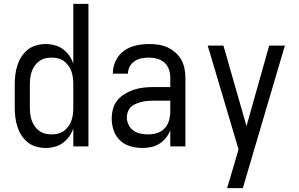

<svg xmlns="http://www.w3.org/2000/svg" viewBox="-20 -755 1540 990"><path d="M216 8Q191 8 166.5 1Q142 -6 123 -21Q104 -36 90.5 -57.5Q77 -79 69.5 -102.5Q62 -126 59 -150.5Q56 -175 56 -200V-320Q56 -345 59 -369.5Q62 -394 69.5 -417.5Q77 -441 90.5 -462.5Q104 -484 123 -499Q142 -514 166.5 -521Q191 -528 216 -528Q239 -528 262 -522Q285 -516 304 -502Q323 -488 336.5 -469Q350 -450 358 -428V-735H436V0H358V-92Q350 -70 336.5 -51Q323 -32 304 -18Q285 -4 262 2Q239 8 216 8ZM246 -62Q263 -62 279.5 -66Q296 -70 309.5 -80Q323 -90 333 -104Q343 -118 348.5 -134Q354 -150 356 -166.5Q358 -183 358 -200V-320Q358 -337 356 -353.5Q354 -370 348.5 -386Q343 -402 333 -416Q323 -430 309.5 -440Q296 -450 279.5 -454Q263 -458 246 -458Q229 -458 212.5 -454Q196 -450 182.5 -440Q169 -430 159 -416Q149 -402 143.5 -386Q138 -370 136 -353.5Q134 -337 134 -320V-200Q134 -183 136 -166.5Q138 -150 143.5 -134Q149 -118 159 -104Q169 -90 182.5 -80Q196 -70 212.5 -66Q229 -62 246 -62Z M715 8Q684 8 653.5 -0.5Q623 -9 600 -30Q577 -51 566.5 -81.5Q556 -112 556 -143Q556 -168 562.5 -193Q569 -218 585 -237.5Q601 -257 623 -270.5Q645 -284 669 -292Q693 -300 718 -303Q743 -306 769 -306H858V-355Q858 -376 851 -397Q844 -418 828 -432Q812 -446 791 -452Q770 -458 749 -458Q730 -458 711 -454.5Q692 -451 675.5 -440.5Q659 -430 649.5 -413Q640 -396 640 -377V-375H562V-378Q562 -401 569 -422.5Q576 -444 589 -462.5Q602 -481 620.5 -494Q639 -507 660.5 -514.5Q682 -522 704 -525Q726 -528 749 -528Q773 -528 797 -524.5Q821 -521 843 -511Q865 -501 883.5 -485Q902 -469 914 -448Q926 -427 931 -403Q936 -379 936 -355V0H858V-83Q850 -62 835.5 -44Q821 -26 802 -14Q783 -2 760.5 3Q738 8 715 8ZM746 -62Q769 -62 791.5 -69.5Q814 -77 829.5 -94Q845 -111 851.5 -134Q858 -157 858 -180V-236H769Q754 -236 739 -234.5Q724 -233 709.5 -229.5Q695 -226 681 -220Q667 -214 656 -204Q645 -194 639.5 -179.5Q634 -165 634 -150Q634 -130 643 -111.5Q652 -93 668.5 -81.5Q685 -70 705 -66Q725 -62 746 -62Z M1151 215Q1160 185 1169 154.5Q1178 124 1187 94L1210 15L1051 -520H1132L1251 -105L1368 -520H1449L1232 215Z"/></svg>

Font: Iosevka MaddieWtf
Style: Regular
Weight: 400
Monospace: yes
Designer: Belleve Invis
Foundry: Belleve Invis
Version: Version 31.3.0; ttfautohint (v1.8.3)